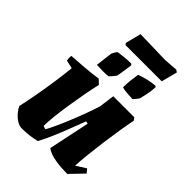

<svg xmlns="http://www.w3.org/2000/svg" viewBox="-234 -921 1045 1045"><g transform="rotate(45 288.5 -398.5)"><path d="M128 12Q107 12 87.5 -1Q68 -14 53 -32Q38 -50 32 -65Q44 -120 55 -181Q66 -242 74.5 -301.5Q83 -361 88 -412L40 -423Q37 -440 39 -458Q86 -461 136.5 -465Q187 -469 232 -476L257 -452Q248 -415 238.5 -364Q229 -313 220.5 -258.5Q212 -204 207 -157.5Q202 -111 202 -82Q211 -78 222 -76Q233 -95 249.5 -131Q266 -167 284 -211Q302 -255 318 -298.5Q334 -342 344 -375L356 -464H518L529 -449Q521 -410 512.5 -357.5Q504 -305 496.5 -249Q489 -193 483.5 -141Q478 -89 476 -50L533 -86L551 -64L478 12Q454 12 424 10Q394 8 364 0.5Q334 -7 313 -22L363 -260L348 -263Q333 -223 314 -173.5Q295 -124 275 -78Q255 -32 238 -1Q207 6 182 9Q157 12 128 12ZM359 -536Q359 -562 362 -590Q365 -618 369 -642Q425 -663 479 -667L484 -661Q483 -631 476 -599.5Q469 -568 467 -560Q466 -557 460 -549Q454 -541 447.5 -534Q441 -527 439 -527Q426 -527 400 -529Q374 -531 359 -536ZM172 -522 184 -620Q191 -636 202 -650Q214 -653 244.5 -656Q275 -659 299 -659L306 -653Q305 -642 302 -622Q299 -602 296 -583.5Q293 -565 292 -560Q288 -553 278 -541Q268 -529 261 -523Q246 -520 222 -520.5Q198 -521 172 -522ZM206 -708 199 -718 222 -808Q269 -807 321.5 -805.5Q374 -804 416 -803L496 -809L509 -800L485 -708Z"/></g></svg>

Font: Labrada ExtraBold
Style: Italic
Weight: 800
Italic angle: -7°
Designer: Mercedes Jáuregui
Foundry: Omnibus-Type Team
Version: Version 1.000; ttfautohint (v1.8.4.7-5d5b)